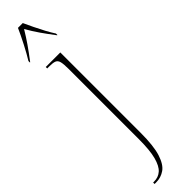

<svg xmlns="http://www.w3.org/2000/svg" viewBox="-350 -730 933 933"><g transform="rotate(-45 117.0 -263.0)"><path d="M16 240V230H23Q52 230 72.5 212Q93 194 104.5 151Q116 108 116 31V-451Q116 -484 112 -500Q108 -516 96 -521Q84 -526 59 -526H44V-536H144V15Q144 106 128.5 154.5Q113 203 86.5 221.5Q60 240 27 240ZM5 -616Q23 -645 45.5 -688.5Q68 -732 83 -766H116Q126 -744 139.5 -716Q153 -688 167 -662Q181 -636 194 -616V-606H192Q163 -644 141.5 -675Q120 -706 100 -741Q79 -706 57.5 -675Q36 -644 7 -606H5Z"/></g></svg>

Font: Noto Serif Display Condensed Thin
Style: Regular
Weight: 100
Width: 3
Designer: Monotype Design Team
Foundry: Monotype Imaging Inc.
Version: Version 2.009